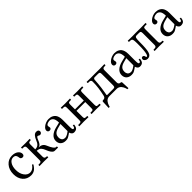

<svg xmlns="http://www.w3.org/2000/svg" viewBox="328 -1734 3154 3154"><g transform="rotate(-45 1905.5 -157.0)"><path d="M383.8 -90.8Q352.1 -35.6 315.4 -11.7Q278.8 12.2 232.4 12.2Q143.1 12.2 89.8 -49.1Q36.6 -110.4 36.6 -208.5Q36.6 -312 93.8 -377Q150.9 -441.9 233.9 -441.9Q302.2 -441.9 341.6 -411.9Q380.9 -381.8 380.9 -339.8Q380.9 -318.8 369.9 -307.6Q358.9 -296.4 342.3 -296.4Q324.7 -296.4 312.3 -305.2Q299.8 -314 297.9 -331.5Q296.4 -347.7 293.7 -358.2Q291 -368.7 284.2 -381.6Q277.3 -394.5 263.4 -401.1Q249.5 -407.7 228.5 -407.7Q178.7 -407.7 146.2 -358.6Q113.8 -309.6 113.8 -230Q113.8 -144 154.5 -87.9Q195.3 -31.7 254.4 -31.7Q315.4 -31.7 366.2 -105Z M579.6 -69.3Q579.6 -58.1 583.3 -49.8Q586.9 -41.5 592 -37.4Q597.2 -33.2 605 -31Q612.8 -28.8 618.2 -28.3Q623.5 -27.8 630.9 -27.8Q639.2 -27.8 639.2 -19.5V-1L637.2 1Q579.6 -1 540.5 -1L437 1L435.1 -1V-19.5Q435.1 -27.8 442.9 -27.8H461.9Q486.3 -27.8 495.6 -37.6Q504.9 -47.4 504.9 -69.3V-357.9Q504.9 -380.4 495.4 -391.1Q485.8 -401.9 461.9 -401.9H442.9Q435.1 -401.9 435.1 -410.2V-428.7L437 -430.7Q504.9 -428.7 540.5 -428.7L635.3 -430.7L637.2 -428.7V-410.2Q637.2 -401.9 628.9 -401.9Q616.7 -401.9 609.4 -400.6Q602.1 -399.4 594.2 -395.5Q586.4 -391.6 583 -382.3Q579.6 -373 579.6 -358.4V-243.7Q626.5 -243.7 652.6 -267.3Q678.7 -291 696.3 -337.4Q712.4 -379.4 737.1 -408.4Q761.7 -437.5 794.4 -437.5Q846.2 -437.5 846.2 -393.1Q846.2 -378.4 834.2 -366.5Q822.3 -354.5 808.1 -354.5Q788.6 -354.5 778.3 -363.8Q771.5 -370.6 758.8 -370.6Q751 -370.6 740.7 -356Q730.5 -341.3 722.2 -318.4Q708.5 -280.3 689.7 -256.1Q670.9 -231.9 641.1 -226.6Q725.1 -226.6 754.4 -156.7Q808.6 -27.8 847.2 -27.8H855Q866.2 -27.8 866.2 -19.5V-1L863.8 1L791 0Q779.3 0 768.1 -5.4Q756.8 -10.7 747.6 -21Q738.3 -31.2 731 -41Q723.6 -50.8 716.1 -66.2Q708.5 -81.5 704.8 -90.1Q701.2 -98.6 695.3 -112.8Q685.1 -137.2 677.7 -150.9Q670.4 -164.6 657.5 -179Q644.5 -193.4 625.7 -200.4Q606.9 -207.5 579.6 -209.5Z M1167 -245.1 1088.4 -224.6Q1056.6 -215.3 1035.4 -201.9Q1014.2 -188.5 1004.2 -172.4Q994.1 -156.2 990.7 -141.4Q987.3 -126.5 987.3 -107.4Q987.3 -94.2 990.7 -81.5Q994.1 -68.8 1002.2 -56.4Q1010.3 -43.9 1026.6 -36.4Q1043 -28.8 1065.4 -28.8Q1085.9 -28.8 1115 -44.7Q1144 -60.5 1167 -80.1ZM1231.4 12.2Q1205.1 12.2 1188.2 -6.1Q1171.4 -24.4 1167.5 -46.4L1144.5 -30.3Q1107.4 -4.4 1087.9 3.9Q1068.4 12.2 1036.1 12.2Q981.9 12.2 948.5 -17.8Q915 -47.9 915 -102.5Q915 -158.2 958 -197.5Q1001 -236.8 1075.2 -255.4L1167 -278.3Q1167 -318.4 1158.7 -346.4Q1150.4 -374.5 1136.2 -387.7Q1122.1 -400.9 1108.6 -406.2Q1095.2 -411.6 1080.6 -411.6Q1049.3 -411.6 1023.9 -398.7Q998.5 -385.7 998.5 -364.3Q998.5 -351.6 1002 -343.8Q1005.4 -337.9 1005.4 -325.7Q1005.4 -314 995.4 -303.5Q985.4 -293 965.8 -293Q948.2 -293 937 -304Q925.8 -314.9 925.8 -332.5Q925.8 -360.4 951.9 -386.5Q978 -412.6 1014.6 -427.2Q1051.3 -441.9 1083.5 -441.9Q1107.4 -441.9 1128.2 -437.7Q1148.9 -433.6 1170.2 -421.9Q1191.4 -410.2 1206.5 -391.6Q1221.7 -373 1231.2 -341.8Q1240.7 -310.5 1240.7 -269.5V-122.6Q1240.7 -71.8 1244.9 -54Q1249 -36.1 1265.1 -36.1Q1291 -36.1 1294.4 -86.4L1318.8 -81.1Q1314.5 -28.8 1293.2 -8.3Q1272 12.2 1231.4 12.2Z M1431.2 -355Q1431.2 -384.3 1423.8 -393.1Q1416.5 -401.9 1390.6 -401.9H1364.7Q1359.4 -401.9 1359.4 -406.7V-428.7L1360.4 -430.7L1463.9 -428.2L1571.3 -430.7L1572.8 -428.7V-407.7Q1572.8 -401.9 1566.9 -401.9H1546.4Q1521 -401.9 1513.4 -393.6Q1505.9 -385.3 1505.9 -355V-246.1H1710.4V-354Q1710.4 -383.8 1703.1 -392.8Q1695.8 -401.9 1669.9 -401.9H1648.9Q1643.6 -401.9 1643.6 -406.7V-428.7L1645 -430.7L1742.7 -428.7L1855.5 -430.7L1856.9 -428.7V-407.2Q1856.9 -401.9 1851.1 -401.9H1825.7Q1800.3 -401.9 1792.7 -393.1Q1785.2 -384.3 1785.2 -354V-73.7Q1785.2 -43.9 1792.2 -35.9Q1799.3 -27.8 1825.7 -27.8H1851.1Q1856.9 -27.8 1856.9 -22V-1L1856 1L1742.7 -1L1646 1L1643.6 -1V-22.5Q1643.6 -27.8 1648.9 -27.8H1669.9Q1696.8 -27.8 1703.6 -35.9Q1710.4 -43.9 1710.4 -73.7V-211.9H1505.9V-75.2Q1505.9 -45.4 1513.2 -37.1Q1520.5 -28.8 1546.4 -27.8H1566.9Q1572.8 -27.8 1572.8 -22.5V-1L1571.8 1L1463.9 -1.5L1360.4 1L1359.4 -1V-22.9Q1359.4 -27.8 1364.7 -27.8H1390.6Q1417 -28.8 1424.1 -37.4Q1431.2 -45.9 1431.2 -75.2Z M2039.6 -50.8Q2039.6 -45.4 2042.5 -42.7Q2045.4 -40 2048.8 -39.6Q2052.2 -39.1 2058.6 -39.1H2188Q2213.9 -39.1 2220.9 -49.6Q2228 -60.1 2228 -87.9V-342.3Q2228 -370.1 2220.9 -380.6Q2213.9 -391.1 2187.5 -391.1H2106.9Q2096.2 -391.1 2089.4 -385Q2082.5 -378.9 2080.8 -373.8Q2079.1 -368.7 2078.6 -364.7Q2072.3 -264.2 2062.5 -189.9Q2052.7 -115.7 2046.1 -85Q2039.6 -54.2 2039.6 -50.8ZM2056.6 0Q2032.7 0 2012.9 10Q1993.2 20 1981.2 33.9Q1969.2 47.9 1959.5 67.1Q1949.7 86.4 1945.6 100.3Q1941.4 114.3 1938.5 128.4H1913.1L1918.9 -7.8Q1919.4 -20 1926.8 -23.9Q1934.1 -27.8 1946.8 -27.8Q1986.8 -27.8 1997.1 -70.3Q2014.6 -148.4 2024.2 -216.3Q2033.7 -284.2 2033.7 -365.2Q2033.7 -378.9 2024.9 -390.4Q2016.1 -401.9 1992.2 -401.9H1965.3Q1959 -401.9 1959 -406.7V-428.7L1961.9 -430.7Q2040 -428.7 2056.6 -428.7Q2064 -428.7 2096.4 -429.2Q2128.9 -429.7 2149.9 -429.7Q2171.9 -429.7 2209 -429Q2246.1 -428.2 2265.6 -428.2L2371.6 -430.7L2373 -428.7V-409.2Q2373 -406.2 2370.6 -404.1Q2368.2 -401.9 2365.2 -401.9H2348.6Q2321.8 -401.9 2312.3 -391.6Q2302.7 -381.3 2302.7 -355V-75.7Q2302.7 -50.8 2314.9 -39.3Q2327.1 -27.8 2342.8 -27.8Q2366.7 -27.8 2367.7 -6.8L2373.5 128.4H2348.6Q2345.7 113.8 2341.1 99.1Q2336.4 84.5 2326.7 65.9Q2316.9 47.4 2304.4 33.4Q2292 19.5 2272.2 9.8Q2252.4 0 2229 0Z M2696.3 -245.1 2617.7 -224.6Q2585.9 -215.3 2564.7 -201.9Q2543.5 -188.5 2533.4 -172.4Q2523.4 -156.2 2520 -141.4Q2516.6 -126.5 2516.6 -107.4Q2516.6 -94.2 2520 -81.5Q2523.4 -68.8 2531.5 -56.4Q2539.6 -43.9 2555.9 -36.4Q2572.3 -28.8 2594.7 -28.8Q2615.2 -28.8 2644.3 -44.7Q2673.3 -60.5 2696.3 -80.1ZM2760.7 12.2Q2734.4 12.2 2717.5 -6.1Q2700.7 -24.4 2696.8 -46.4L2673.8 -30.3Q2636.7 -4.4 2617.2 3.9Q2597.7 12.2 2565.4 12.2Q2511.2 12.2 2477.8 -17.8Q2444.3 -47.9 2444.3 -102.5Q2444.3 -158.2 2487.3 -197.5Q2530.3 -236.8 2604.5 -255.4L2696.3 -278.3Q2696.3 -318.4 2688 -346.4Q2679.7 -374.5 2665.5 -387.7Q2651.4 -400.9 2637.9 -406.2Q2624.5 -411.6 2609.9 -411.6Q2578.6 -411.6 2553.2 -398.7Q2527.8 -385.7 2527.8 -364.3Q2527.8 -351.6 2531.2 -343.8Q2534.7 -337.9 2534.7 -325.7Q2534.7 -314 2524.7 -303.5Q2514.6 -293 2495.1 -293Q2477.5 -293 2466.3 -304Q2455.1 -314.9 2455.1 -332.5Q2455.1 -360.4 2481.2 -386.5Q2507.3 -412.6 2543.9 -427.2Q2580.6 -441.9 2612.8 -441.9Q2636.7 -441.9 2657.5 -437.7Q2678.2 -433.6 2699.5 -421.9Q2720.7 -410.2 2735.8 -391.6Q2751 -373 2760.5 -341.8Q2770 -310.5 2770 -269.5V-122.6Q2770 -71.8 2774.2 -54Q2778.3 -36.1 2794.4 -36.1Q2820.3 -36.1 2823.7 -86.4L2848.1 -81.1Q2843.8 -28.8 2822.5 -8.3Q2801.3 12.2 2760.7 12.2Z M2952.1 -23.4Q2967.8 -23.4 2978 -58.1Q2995.1 -117.2 2995.1 -258.8Q2995.1 -286.6 2994.9 -303.2Q2994.6 -319.8 2993.7 -336.9Q2992.7 -354 2991.2 -362.5Q2989.7 -371.1 2986.3 -379.6Q2982.9 -388.2 2979.2 -391.6Q2975.6 -395 2968.8 -397.9Q2961.9 -400.9 2954.6 -401.4Q2947.3 -401.9 2936 -401.9Q2922.4 -401.9 2918.5 -403.3Q2914.6 -404.8 2914.6 -411.1V-428.7L2917.5 -430.7Q2980.5 -428.7 3021 -428.7L3106.9 -429.7Q3173.3 -428.7 3215.8 -428.7L3327.1 -430.7L3329.6 -428.7V-409.2Q3329.6 -401.9 3321.8 -401.9H3293.5Q3266.6 -401.9 3259.8 -393.3Q3252.9 -384.8 3252.9 -355.5V-71.8Q3252.9 -49.3 3262.5 -38.6Q3272 -27.8 3295.9 -27.8H3314.9Q3323.2 -27.8 3323.2 -19.5V-1L3321.3 1Q3252.9 -1 3213.9 -1L3110.4 1L3108.4 -1V-19.5Q3108.4 -27.8 3116.2 -27.8H3135.3Q3159.2 -27.8 3168.7 -38.6Q3178.2 -49.3 3178.2 -71.8V-341.8Q3178.2 -370.1 3170.9 -380.4Q3163.6 -390.6 3137.7 -390.6H3081.1Q3053.7 -390.6 3046.6 -366.2Q3039.6 -341.8 3039.6 -266.1Q3039.6 -120.6 3022.9 -59.6Q3003.4 12.2 2939.5 12.2Q2914.6 12.2 2893.1 -4.2Q2871.6 -20.5 2871.6 -40Q2871.6 -55.7 2879.6 -65.9Q2887.7 -76.2 2902.8 -76.2Q2915.5 -76.2 2925.3 -66.9Q2935.1 -57.6 2936 -45.9Q2938.5 -23.4 2952.1 -23.4Z M3649.9 -245.1 3571.3 -224.6Q3539.6 -215.3 3518.3 -201.9Q3497.1 -188.5 3487.1 -172.4Q3477.1 -156.2 3473.6 -141.4Q3470.2 -126.5 3470.2 -107.4Q3470.2 -94.2 3473.6 -81.5Q3477.1 -68.8 3485.1 -56.4Q3493.2 -43.9 3509.5 -36.4Q3525.9 -28.8 3548.3 -28.8Q3568.8 -28.8 3597.9 -44.7Q3627 -60.5 3649.9 -80.1ZM3714.4 12.2Q3688 12.2 3671.1 -6.1Q3654.3 -24.4 3650.4 -46.4L3627.4 -30.3Q3590.3 -4.4 3570.8 3.9Q3551.3 12.2 3519 12.2Q3464.8 12.2 3431.4 -17.8Q3397.9 -47.9 3397.9 -102.5Q3397.9 -158.2 3440.9 -197.5Q3483.9 -236.8 3558.1 -255.4L3649.9 -278.3Q3649.9 -318.4 3641.6 -346.4Q3633.3 -374.5 3619.1 -387.7Q3605 -400.9 3591.6 -406.2Q3578.1 -411.6 3563.5 -411.6Q3532.2 -411.6 3506.8 -398.7Q3481.4 -385.7 3481.4 -364.3Q3481.4 -351.6 3484.9 -343.8Q3488.3 -337.9 3488.3 -325.7Q3488.3 -314 3478.3 -303.5Q3468.3 -293 3448.7 -293Q3431.2 -293 3419.9 -304Q3408.7 -314.9 3408.7 -332.5Q3408.7 -360.4 3434.8 -386.5Q3460.9 -412.6 3497.6 -427.2Q3534.2 -441.9 3566.4 -441.9Q3590.3 -441.9 3611.1 -437.7Q3631.8 -433.6 3653.1 -421.9Q3674.3 -410.2 3689.5 -391.6Q3704.6 -373 3714.1 -341.8Q3723.6 -310.5 3723.6 -269.5V-122.6Q3723.6 -71.8 3727.8 -54Q3731.9 -36.1 3748 -36.1Q3773.9 -36.1 3777.3 -86.4L3801.8 -81.1Q3797.4 -28.8 3776.1 -8.3Q3754.9 12.2 3714.4 12.2Z"/></g></svg>

Font: Libertinage
Style: b
Weight: 400
Designer: OSP
Foundry: OSP
Version: Version 1.0; 2008; OFL relea